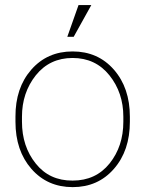

<svg xmlns="http://www.w3.org/2000/svg" viewBox="-20 -746 587 776"><path d="M68.8 -253.9Q68.8 -154.3 124.5 -85Q179.7 -15.6 273.4 -16.1Q367.2 -16.1 422.9 -85.4Q478.5 -154.8 478.5 -253.9V-274.4Q478.5 -371.1 422.4 -441.4Q366.2 -511.7 273.4 -511.7Q180.7 -511.7 124.5 -441.4Q68.8 -371.1 68.8 -274.4ZM42.5 -274.4Q42 -390.6 106.4 -464.4Q170.9 -538.1 273.4 -538.1Q376 -538.1 440.4 -464.4Q504.9 -390.6 504.9 -274.4V-253.9Q504.9 -137.2 440.4 -63.5Q376 10.3 273.9 10.3Q171.4 10.3 106.9 -63.5Q42.5 -137.2 42.5 -253.9ZM297.4 -725.6H349.1L277.8 -597.2H252Z"/></svg>

Font: Roboto-Thin
Style: Regular
Weight: 250
Designer: Google
Version: Version 1.100141; 2013; ttfautohint (v0.94.14-c901) -l 8 -r 